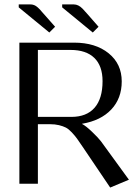

<svg xmlns="http://www.w3.org/2000/svg" viewBox="-20 -824 615 861"><path d="M258.8 -791V-804.2H311Q331.5 -804.2 350.1 -785.2Q354 -781.7 370.1 -763.2L421.9 -704.1L396 -678.2ZM64 -791V-804.2H116.2Q120.1 -804.2 123.8 -803.7Q127.4 -803.2 131.1 -801.8Q134.8 -800.3 137.2 -799.3Q139.6 -798.3 143.3 -795.4Q147 -792.5 148.9 -791Q150.9 -789.6 155 -785.2Q159.2 -780.8 160.9 -779.1Q162.6 -777.3 167.7 -771.2Q172.9 -765.1 174.8 -763.2L227.1 -704.1L201.2 -678.2ZM66.9 -632.8H312Q408.2 -632.8 467 -585.2Q525.9 -537.6 525.9 -459Q525.9 -382.8 479 -333Q432.1 -283.2 348.1 -269V-268.1Q364.7 -259.8 392.8 -232.9Q420.9 -206.1 433.1 -189.9L558.1 -18.1L474.1 17.1L351.1 -165Q334 -190.4 325 -202.9Q315.9 -215.3 301.8 -230.5Q287.6 -245.6 275.1 -252Q262.7 -258.3 244.6 -262.7Q226.6 -267.1 203.1 -267.1H149.9V0H66.9ZM149.9 -600.1V-299.8H299.8Q368.2 -299.8 404.1 -340.8Q439.9 -381.8 439.9 -460Q439.9 -528.3 403.1 -564.2Q366.2 -600.1 295.9 -600.1Z"/></svg>

Font: Resagokr
Style: Regular
Weight: 500
Designer: gluk
Foundry: gluk
Version: Version 0.95